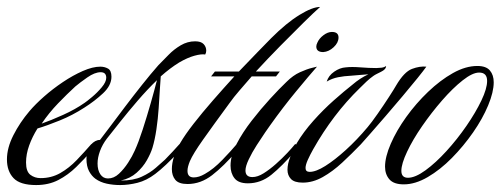

<svg xmlns="http://www.w3.org/2000/svg" viewBox="-28 -526 1442 553"><path d="M76 7Q30 7 11 -13Q-8 -33 -8 -67Q-8 -100 10.5 -136.5Q29 -173 57 -206Q74 -226 99 -248Q124 -270 153 -289.5Q182 -309 210.5 -321.5Q239 -334 261 -334Q273 -334 283 -328.5Q293 -323 293 -305Q293 -280 269 -257.5Q245 -235 215 -216Q181 -194 144 -179Q107 -164 80 -156Q65 -132 56 -107Q47 -82 47 -58Q47 -32 59.5 -22.5Q72 -13 89 -13Q120 -13 145.5 -27.5Q171 -42 193 -65Q215 -88 235 -111Q239 -111 239 -105Q239 -96 235 -91Q215 -68 191.5 -45Q168 -22 140 -7.5Q112 7 76 7ZM92 -170Q118 -179 153.5 -195Q189 -211 216 -230Q222 -234 237 -246.5Q252 -259 265 -274.5Q278 -290 278 -302Q278 -318 262 -318Q245 -318 223.5 -303Q202 -288 189 -277Q165 -255 139 -228Q113 -201 92 -170Z M318 7Q298 7 279.5 3Q261 -1 247 -11Q236 -19 228.5 -33Q221 -47 221 -69Q221 -95 233.5 -109Q246 -123 260 -123Q271 -137 290 -162.5Q309 -188 332.5 -219Q356 -250 381 -281.5Q406 -313 428 -338Q442 -352 457.5 -368Q473 -384 492.5 -395.5Q512 -407 534 -407Q551 -407 558.5 -399Q566 -391 566 -380Q566 -374 563 -369Q552 -371 532 -365.5Q512 -360 488 -346Q462 -330 435 -306Q434 -294 432.5 -269.5Q431 -245 429 -214.5Q427 -184 422.5 -153.5Q418 -123 411 -100Q406 -84 395 -64.5Q384 -45 365.5 -28.5Q347 -12 320 -6Q356 -6 380 -17Q404 -28 420.5 -42.5Q437 -57 447 -66Q455 -74 469 -89Q483 -104 489 -111Q493 -111 493 -105Q493 -96 489 -91Q447 -46 419 -25Q394 -6 368 0.5Q342 7 318 7ZM283 -12Q300 -12 314.5 -25.5Q329 -39 341 -57.5Q353 -76 360 -92Q371 -116 383 -153Q395 -190 406 -228.5Q417 -267 424 -295Q396 -268 368.5 -236Q341 -204 318 -175Q295 -146 280 -127Q267 -110 260 -91Q253 -72 253 -55Q253 -36 261 -24Q269 -12 283 -12Z M512 4Q487 4 477 -8Q467 -20 467 -39Q467 -72 491 -114Q505 -138 529.5 -169.5Q554 -201 585 -236.5Q616 -272 647 -306H580L591 -320H660Q688 -349 712.5 -374.5Q737 -400 753 -416Q797 -460 834.5 -483Q872 -506 894 -506Q878 -492 847.5 -462Q817 -432 780.5 -395Q744 -358 709 -320H778L767 -306H697Q678 -284 661.5 -265Q645 -246 633 -229Q586 -165 557 -124Q528 -83 519 -62Q512 -45 512 -34Q512 -15 530 -15Q545 -15 562 -25Q587 -39 612.5 -65.5Q638 -92 654 -111Q658 -111 658 -105Q658 -96 654 -91Q616 -47 583 -21.5Q550 4 512 4Z M903 -376Q883 -376 883 -392Q883 -397 886 -403Q891 -415 903.5 -424.5Q916 -434 928 -434Q947 -434 947 -418Q947 -403 933 -390Q919 -377 903 -376ZM686 2Q659 2 647.5 -12.5Q636 -27 636 -49Q636 -78 653.5 -111.5Q671 -145 697 -178.5Q723 -212 750 -241.5Q777 -271 797 -290Q816 -309 836 -318Q856 -327 870.5 -330.5Q885 -334 885 -334Q863 -309 825 -263Q787 -217 750 -165Q747 -161 736 -145Q725 -129 711.5 -108Q698 -87 688.5 -67Q679 -47 679 -35Q679 -16 699 -16Q714 -16 731.5 -27Q749 -38 767 -54Q785 -70 799.5 -85.5Q814 -101 822 -111Q826 -111 826 -105Q826 -96 822 -91Q784 -47 753.5 -22.5Q723 2 686 2Z M844 0Q820 0 810 -10.5Q800 -21 800 -37Q800 -54 808 -74Q816 -94 827 -114Q846 -146 874.5 -178Q903 -210 933.5 -237Q964 -264 987 -282Q1009 -301 1033 -312Q1020 -311 1007.5 -310Q995 -309 984 -308Q963 -307 945.5 -303.5Q928 -300 913 -291Q918 -308 934.5 -319.5Q951 -331 968 -332Q985 -334 1010 -332Q1035 -330 1056 -330Q1062 -330 1070.5 -331Q1079 -332 1084 -336Q1084 -326 1069 -319Q1063 -316 1057 -313Q1051 -310 1047 -307Q1037 -300 1027.5 -291Q1018 -282 1008 -272Q931 -197 874 -96Q865 -80 858.5 -65.5Q852 -51 852 -42Q852 -31 864 -31Q882 -31 909 -48Q936 -65 968 -94Q1000 -123 1031 -160Q1042 -173 1059.5 -198Q1077 -223 1092.5 -247Q1108 -271 1113 -280Q1136 -319 1158.5 -327.5Q1181 -336 1200 -334Q1193 -324 1174.5 -301Q1156 -278 1131.5 -249Q1107 -220 1082.5 -191.5Q1058 -163 1038.5 -141Q1019 -119 1011 -110Q985 -83 957.5 -57.5Q930 -32 901.5 -16Q873 0 844 0Z M1135 5Q1106 5 1093.5 -9.5Q1081 -24 1081 -46Q1081 -74 1097.5 -112Q1114 -150 1142 -189Q1170 -228 1205 -261.5Q1240 -295 1276.5 -315.5Q1313 -336 1347 -336Q1372 -336 1383 -323Q1394 -310 1394 -289Q1394 -261 1378 -222.5Q1362 -184 1334.5 -144.5Q1307 -105 1273.5 -71Q1240 -37 1204 -16Q1168 5 1135 5ZM1147 -14Q1168 -14 1197.5 -35.5Q1227 -57 1258 -91Q1289 -125 1315.5 -163.5Q1342 -202 1358.5 -236.5Q1375 -271 1375 -293Q1375 -317 1352 -317Q1333 -317 1304.5 -294.5Q1276 -272 1245.5 -237Q1215 -202 1188 -163Q1161 -124 1144.5 -89Q1128 -54 1128 -34Q1128 -14 1147 -14Z"/></svg>

Font: Luxurious Script
Style: Regular
Weight: 400
Designer: Robert E. Leuschke
Foundry: Robert E. Leuschke
Version: Version 1.010; ttfautohint (v1.8.3)